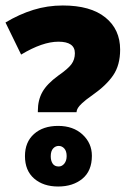

<svg xmlns="http://www.w3.org/2000/svg" viewBox="-20 -821 473 700"><path d="M118 -412V-417Q118 -456 134.5 -485.5Q151 -515 192 -545Q228 -570 240.5 -587Q253 -604 253 -627Q253 -669 193 -669Q135 -669 57 -622L0 -739Q50 -769 101.5 -785Q153 -801 209 -801Q310 -801 364 -757.5Q418 -714 418 -640Q418 -584 393 -547Q368 -510 318 -475Q291 -456 279.5 -445Q268 -434 264.5 -428Q261 -422 260 -418L259 -412ZM192 -141Q138 -141 104.5 -170Q71 -199 71 -252Q71 -303 104 -332.5Q137 -362 192 -362Q247 -362 281 -330.5Q315 -299 315 -253Q315 -198 280.5 -169.5Q246 -141 192 -141ZM194 -214Q206 -214 214.5 -224.5Q223 -235 223 -252Q223 -270 214.5 -279.5Q206 -289 194 -289Q182 -289 173.5 -279.5Q165 -270 165 -251Q165 -235 172 -224.5Q179 -214 194 -214Z"/></svg>

Font: Noto Sans Myanmar UI Condensed Black
Style: Regular
Weight: 900
Width: 3
Designer: Monotype Design Team
Foundry: Monotype Imaging Inc.
Version: Version 2.103; ttfautohint (v1.8.4.7-5d5b)